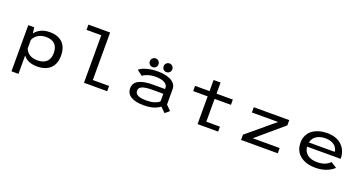

<svg xmlns="http://www.w3.org/2000/svg" viewBox="-43 -1668 5186 2735"><g transform="rotate(20 2550.0 -300.0)"><path d="M146.5 -500H236.5L248.5 -410Q280.5 -456.5 338 -484Q395.5 -511.5 474.5 -511.5Q596.5 -511.5 665.2 -444.5Q734 -377.5 734 -249.5Q734 -122 662 -55.5Q590 11 464 11Q317 11 252.5 -79.5V200H146.5ZM444 -428.5Q401.5 -428.5 365.8 -416.5Q330 -404.5 307.5 -385.8Q285 -367 271.2 -347.8Q257.5 -328.5 252.5 -310V-186.5Q257.5 -168 269.8 -149.8Q282 -131.5 303.2 -113.2Q324.5 -95 359.5 -83.8Q394.5 -72.5 437 -72.5Q529 -72.5 576.5 -118.5Q624 -164.5 624 -249.5Q624 -335.5 579.5 -382Q535 -428.5 444 -428.5Z M1278 -79.5H1524.5V0H1173V-720.5H949V-800H1278Z M1949.5 -609Q1949.5 -637 1968.5 -656.2Q1987.5 -675.5 2015 -675.5Q2043 -675.5 2062 -656.2Q2081 -637 2081 -609Q2081 -581.5 2061.8 -562.5Q2042.5 -543.5 2015 -543.5Q1987.5 -543.5 1968.5 -562.5Q1949.5 -581.5 1949.5 -609ZM2158.5 -609Q2158.5 -637 2177.5 -656.2Q2196.5 -675.5 2224 -675.5Q2252 -675.5 2271 -656.2Q2290 -637 2290 -609Q2290 -581.5 2270.8 -562.5Q2251.5 -543.5 2224 -543.5Q2196.5 -543.5 2177.5 -562.5Q2158.5 -581.5 2158.5 -609ZM2111 -512Q2168.5 -512 2218.2 -501.8Q2268 -491.5 2307 -471.8Q2346 -452 2368.2 -420Q2390.5 -388 2390.5 -347V-113L2463 -39.5L2399 14L2325 -58.5Q2292 -30 2231 -9.5Q2170 11 2078.5 11Q1954.5 11 1886 -30Q1817.5 -71 1817.5 -152.5Q1817.5 -311 2104.5 -311H2288.5V-328.5Q2288.5 -363.5 2260.5 -387.2Q2232.5 -411 2192 -420.5Q2151.5 -430 2102 -430Q2044 -430 1989.5 -413Q1935 -396 1912.5 -373.5L1830 -436Q1860.5 -467 1936.5 -489.5Q2012.5 -512 2111 -512ZM2096.5 -66.5Q2161.5 -66.5 2212.2 -82.5Q2263 -98.5 2288.5 -124V-239H2122Q2020 -239 1971 -219.2Q1922 -199.5 1922 -154Q1922 -121.5 1944.8 -101.5Q1967.5 -81.5 2004.5 -74Q2041.5 -66.5 2096.5 -66.5Z M2675 -420.5V-500H2894.5V-668.5H3000V-500H3247.5V-420.5H3000V-74.5H3206.5V0H2894.5V-420.5Z M3702.5 -79.5H4110.5V0H3554V-79.5L3962 -420.5H3565V-500H4102.5V-420.5Z M4961.5 -89Q4946 -73 4923 -57.5Q4900 -42 4865.2 -25.5Q4830.5 -9 4781.8 1Q4733 11 4678.5 11Q4625 11 4577.8 0.5Q4530.5 -10 4491 -31.5Q4451.5 -53 4422.8 -84Q4394 -115 4378.2 -158.2Q4362.5 -201.5 4362.5 -253Q4362.5 -317 4387.8 -367.2Q4413 -417.5 4456.8 -448.8Q4500.5 -480 4557 -496Q4613.5 -512 4678.5 -512Q4765 -512 4832.5 -480.2Q4900 -448.5 4939.8 -384.2Q4979.5 -320 4979.5 -232H4470.5Q4477 -156.5 4531.8 -114.5Q4586.5 -72.5 4678.5 -72.5Q4749 -72.5 4800 -95Q4851 -117.5 4872.5 -145.5ZM4680 -433.5Q4599.5 -433.5 4544.2 -399.2Q4489 -365 4474.5 -296.5H4866Q4865.5 -320.5 4853.8 -344Q4842 -367.5 4820 -387.8Q4798 -408 4761.5 -420.8Q4725 -433.5 4680 -433.5Z"/></g></svg>

Font: League Mono Wide
Style: Regular
Weight: 400
Width: 8
Designer: Tyler Finck
Foundry: The League of Moveable Type / Tyler Finck
Version: Version 2.210